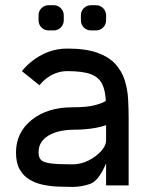

<svg xmlns="http://www.w3.org/2000/svg" viewBox="-20 -718 561 744"><path d="M260.3 -81.1Q293.9 -81.1 323.7 -96.4Q353.5 -111.8 372.1 -132.8Q390.6 -153.8 391.1 -171.9V-232.9Q339.4 -215.3 260.3 -215.3Q241.7 -215.3 219.2 -211.2Q196.8 -207 176.3 -197.3Q155.8 -187.5 142.6 -170.4Q129.4 -153.3 129.4 -127Q129.4 -108.9 138.4 -98.9Q147.5 -88.9 175.5 -85Q203.6 -81.1 260.3 -81.1ZM478.5 0.5H391.1V-85Q362.3 -16.6 328.6 -5.1Q294.9 6.3 260.3 6.3Q234.4 6.3 204.6 5.1Q174.8 3.9 146 -2.2Q117.2 -8.3 93.8 -22.5Q70.3 -36.6 56.2 -61.8Q42 -86.9 42 -127Q42 -204.6 102.8 -253.4Q163.6 -302.2 260.3 -302.2Q314 -302.2 344.2 -309.6Q374.5 -316.9 390.1 -327.1Q388.2 -366.7 376 -392.3Q363.8 -418 332.5 -430.2Q301.3 -442.4 240.7 -442.4Q194.8 -442.4 155.3 -410.6Q143.1 -400.4 132.8 -387.7L64.9 -442.4Q80.6 -461.9 99.6 -477.5Q163.6 -529.8 240.7 -529.8Q312 -529.8 356.9 -513.7Q401.9 -497.6 427 -470Q452.1 -442.4 463.1 -407.7Q474.1 -373 476.3 -335.2Q478.5 -297.4 478.5 -261.7ZM188 -697.8Q204.1 -697.8 215.6 -686.3Q227.1 -674.8 227.1 -658.7V-639.6Q227.1 -623 215.6 -611.6Q204.1 -600.1 188 -600.1H168.5Q151.9 -600.1 140.6 -611.6Q129.4 -623 129.4 -639.6V-658.7Q129.4 -674.8 140.6 -686.3Q151.9 -697.8 168.5 -697.8ZM352.1 -697.8Q368.2 -697.8 379.6 -686.3Q391.1 -674.8 391.1 -658.7V-639.6Q391.1 -623 379.6 -611.6Q368.2 -600.1 352.1 -600.1H332.5Q315.9 -600.1 304.7 -611.6Q293.5 -623 293.5 -639.6V-658.7Q293.5 -674.8 304.7 -686.3Q315.9 -697.8 332.5 -697.8Z"/></svg>

Font: Qaz
Style: Regular
Weight: 400
Designer: GGBotNet
Foundry: f0n7
Version: 0.70